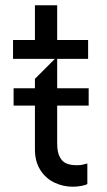

<svg xmlns="http://www.w3.org/2000/svg" viewBox="-20 -696 402 723"><path d="M195.3 -298.3V-156.2Q195.3 -122.9 205.1 -104.8Q214.8 -86.6 230.5 -80.3Q246.1 -73.9 267.8 -73.9Q280.2 -73.9 287.3 -75.1Q294.4 -76.3 308.9 -80.3V-2.8Q303.3 0.7 287.1 3.9Q271 7.1 254.3 7.1Q217 7.1 184.3 -8.7Q151.6 -24.5 131.6 -56.3Q111.5 -88.1 111.5 -133.5V-298.3H31.2V-363.6H111.5V-399.1L186.8 -474.4H29.1V-545.5H111.5V-676.1H195.3V-545.5H311.8V-474.4H195.3V-363.6H313.9V-298.3Z"/></svg>

Font: Riot Sans
Style: Regular
Weight: 400
Designer: Rasmus Andersson
Foundry: rsms
Version: Version 4.001